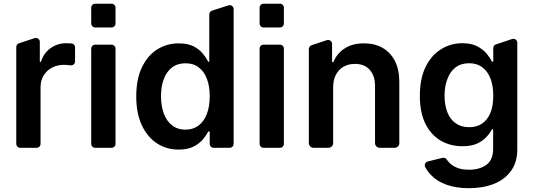

<svg xmlns="http://www.w3.org/2000/svg" viewBox="-20 -782 2823 1016"><path d="M66.1 -20.6V-533.4Q66.1 -540.1 70 -545.5Q73.9 -550.8 80.3 -552.9L163.4 -580.3Q166.5 -581.3 170.1 -581.3Q178.6 -581.3 184.7 -575.3Q190.7 -569.2 190.7 -560.7V-454.5H196.4Q211.3 -501.8 247.9 -527.3Q283.7 -553.3 331 -553.3Q342 -553.3 355.1 -552.2H358Q366.1 -551.8 371.6 -545.8Q377.1 -539.8 377.1 -531.6V-457Q377.1 -447.4 370 -441.2Q362.9 -435 353.3 -436.4H351.6Q335.2 -438.9 317.5 -438.9Q282 -438.9 254.6 -423.7Q226.6 -408.7 210.6 -382.1Q194.6 -355.5 194.6 -320.7V-20.6Q194.6 -12.1 188.6 -6Q182.5 0 174 0H87Q78.1 0 72.1 -6Q66.1 -12.1 66.1 -20.6Z M462.7 -20.6V-524.5Q462.7 -533.4 468.8 -539.4Q474.8 -545.5 483.7 -545.5H570.7Q579.2 -545.5 585.2 -539.4Q591.3 -533.4 591.3 -524.5V-20.6Q591.3 -12.1 585.2 -6Q579.2 0 570.7 0H483.7Q474.8 0 468.8 -6Q462.7 -12.1 462.7 -20.6ZM462.7 -741.5Q462.7 -750 468.8 -756.2Q474.8 -762.4 483.7 -762.4H570.7Q579.2 -762.4 585.2 -756.2Q591.3 -750 591.3 -741.5V-657.7Q591.3 -649.1 585.2 -642.9Q579.2 -636.7 570.7 -636.7H483.7Q474.8 -636.7 468.8 -642.9Q462.7 -649.1 462.7 -657.7Z M810.7 -23.4Q759.9 -56.5 730.5 -119.3Q701 -181.5 701 -272Q701 -363.3 730.8 -425.4Q761 -488.3 812.1 -520.6Q863.3 -552.6 926.1 -552.6Q974.1 -552.6 1005 -536.6Q1036.2 -519.9 1054 -497.5Q1071.4 -476.2 1082 -455.3H1087.4V-705.6Q1087.4 -712.4 1091.3 -717.9Q1095.2 -723.4 1101.6 -725.5L1188.9 -753.6Q1192.1 -754.6 1195.7 -754.6Q1204.2 -754.6 1210.2 -748.6Q1216.3 -742.5 1216.3 -734V-20.6Q1216.3 -12.1 1210.2 -6Q1204.2 0 1195.3 0H1110.4Q1101.9 0 1095.9 -6Q1089.8 -12.1 1089.8 -20.6V-85.9H1082Q1071.7 -65.7 1053.3 -43.7Q1033.4 -21 1003.6 -6Q972.3 9.6 925.8 9.6Q861.5 9.6 810.7 -23.4ZM846.6 -181.5Q861.2 -142 890.3 -119Q919.7 -95.9 961.6 -95.9Q1002.1 -95.9 1031.2 -117.9Q1060 -140.3 1074.9 -180Q1089.8 -220.2 1089.8 -272.7Q1089.8 -326 1074.9 -364.7Q1060.7 -403.4 1031.6 -425.4Q1003.6 -447.1 961.6 -447.1Q918.7 -447.1 889.9 -424.7Q860.8 -402 846.6 -362.9Q832 -324.6 832 -272.7Q832 -221.9 846.6 -181.5Z M1353.7 -20.6V-524.5Q1353.7 -533.4 1359.7 -539.4Q1365.8 -545.5 1374.6 -545.5H1461.6Q1470.2 -545.5 1476.2 -539.4Q1482.2 -533.4 1482.2 -524.5V-20.6Q1482.2 -12.1 1476.2 -6Q1470.2 0 1461.6 0H1374.6Q1365.8 0 1359.7 -6Q1353.7 -12.1 1353.7 -20.6ZM1353.7 -741.5Q1353.7 -750 1359.7 -756.2Q1365.8 -762.4 1374.6 -762.4H1461.6Q1470.2 -762.4 1476.2 -756.2Q1482.2 -750 1482.2 -741.5V-657.7Q1482.2 -649.1 1476.2 -642.9Q1470.2 -636.7 1461.6 -636.7H1374.6Q1365.8 -636.7 1359.7 -642.9Q1353.7 -649.1 1353.7 -657.7Z M1614.3 -24.5V-522.7Q1614.3 -529.5 1618.3 -535Q1622.2 -540.5 1628.6 -542.6L1709.9 -569.6Q1713.1 -570.7 1716.3 -570.7Q1724.8 -570.7 1731 -564.6Q1737.2 -558.6 1737.2 -549.7V-456.7Q1737.2 -455.3 1738.5 -454Q1739.7 -452.8 1741.1 -452.8Q1743.6 -452.8 1744.7 -455.3Q1763.1 -499.3 1803.6 -525.6Q1844.8 -552.6 1906.2 -552.6Q1963.1 -552.6 2005 -528.4Q2046.5 -504.6 2070.3 -458.5Q2093.4 -411.9 2093 -347.3V-24.5Q2093 -14.6 2085.9 -7.3Q2078.8 0 2068.5 0H1989Q1979 0 1971.8 -7.3Q1964.5 -14.6 1964.5 -24.5V-327.4Q1964.5 -381.7 1936.1 -413Q1908 -443.9 1858.3 -443.9Q1824.6 -443.9 1798.3 -429.3Q1772.4 -414.4 1757.5 -386.7Q1742.9 -358.7 1742.9 -319.6V-24.5Q1742.9 -14.6 1735.8 -7.3Q1728.7 0 1718.4 0H1638.8Q1628.9 0 1621.6 -7.3Q1614.3 -14.6 1614.3 -24.5Z M2342 195.3Q2290.8 176.1 2262.4 145.6Q2242.9 126.8 2229.8 101.9Q2227.6 97.7 2227.6 92.7Q2227.6 85.6 2232.1 79.7Q2236.5 73.9 2244 72.4L2321.4 53.3Q2322.8 52.9 2326 52.9Q2331.3 52.9 2335.9 55Q2340.6 57.2 2343.4 61.4Q2348.7 69.2 2358.7 79.9Q2375 96.2 2399.1 105.8Q2423.3 116.1 2463.1 116.1Q2517.4 116.1 2554 90.2Q2589.5 63.6 2589.5 5.3V-98H2583.5Q2573.2 -77.8 2554.3 -57.5Q2536.2 -36.9 2504.3 -22Q2473.4 -8.2 2426.1 -8.2Q2364 -8.2 2312.1 -37.6Q2261 -67.8 2231.5 -126.4Q2201.7 -185.7 2201.7 -274.9Q2201.7 -364.7 2231.5 -426.5Q2261.4 -488.6 2312.5 -520.6Q2363.6 -553.3 2426.5 -553.3Q2474.1 -553.3 2505.7 -536.9Q2537.3 -519.9 2555.4 -497.9Q2574.2 -474.8 2583.5 -455.6H2590.2V-527.7Q2590.2 -534.4 2594.3 -540Q2598.4 -545.5 2604.8 -547.2L2690 -575.6Q2693.2 -576.7 2696.4 -576.7Q2704.9 -576.7 2711.1 -570.7Q2717.3 -564.6 2717.3 -555.8V8.9Q2717.3 77.4 2683.6 122.9Q2650.9 168.3 2592.7 191.4Q2534.8 213.8 2461.3 213.8Q2392.4 213.8 2342 195.3ZM2347.3 -187.9Q2362.6 -149.5 2391 -130Q2419.4 -109 2462.4 -109Q2503.6 -109 2532 -128.6Q2560.7 -148.8 2575.6 -186.1Q2590.2 -221.9 2590.2 -275.6Q2590.2 -327.8 2575.6 -365.8Q2561.4 -404.1 2532.3 -425.8Q2504.3 -447.4 2462.4 -447.4Q2419.7 -447.4 2390.3 -425.1Q2361.5 -402.7 2347.3 -363.6Q2332.4 -325.3 2332.4 -275.6Q2332.4 -225.9 2347.3 -187.9Z"/></svg>

Font: DeltaSans SemiBold
Style: Regular
Weight: 600
Designer: Rasmus Andersson
Foundry: rsms
Version: Version 3.012